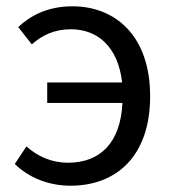

<svg xmlns="http://www.w3.org/2000/svg" viewBox="-20 -577 549 610"><path d="M81 -436C113 -464 151 -484 205 -484C291 -484 355 -428 368 -315H130V-250H369C363 -122 297 -60 196 -60C143 -60 98 -81 64 -112L27 -56C72 -12 135 13 204 13C350 13 457 -81 457 -271C457 -465 345 -557 210 -557C130 -557 75 -526 38 -491Z"/></svg>

Font: Noto Sans Mono CJK JP Regular
Style: Regular
Weight: 400
Designer: Ryoko NISHIZUKA (kana & ideographs); Paul D. Hunt (Latin, Greek & Cyrillic); Wenlong ZHANG (bopomofo); Sandoll Communica
Foundry: Adobe Systems Incorporated
Version: Version 1.004;PS 1.004;hotconv 1.0.82;makeotf.lib2.5.63406